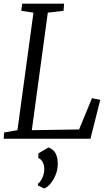

<svg xmlns="http://www.w3.org/2000/svg" viewBox="-20 -763 606 1056"><path d="M0 0 3 -34.5 76 -47 164 -693.5 97 -703.5 102 -743H332.5L329.5 -703.5L243 -693.5L155 -47L415 -51L486 -223L531.5 -214L477.5 0ZM188.5 257V248Q200 239 207.8 225.2Q215.5 211.5 219.8 195.8Q224 180 223.5 165.5Q223.5 145 214.8 128.5Q206 112 191 106.5V80.5L247 48Q276 59 287.5 84.2Q299 109.5 297.5 143.5Q296.5 174.5 284.5 202.2Q272.5 230 255.8 249.2Q239 268.5 222.5 273.5Z"/></svg>

Font: Merriweather 20pt Light
Style: Italic
Weight: 300
Italic angle: -7.8°
Version: Version 2.101